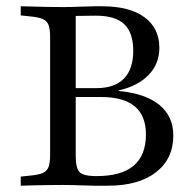

<svg xmlns="http://www.w3.org/2000/svg" viewBox="-20 -591 617 611"><path d="M281.5 0Q264.5 0 236.7 -1.2Q208.9 -2.4 180.6 -2.4Q155.6 -2.4 130.6 -2Q105.6 -1.6 83.5 -1.2Q61.3 -0.8 46 0V-29L76.6 -32.3Q103.2 -34.7 116.5 -40.7Q129.8 -46.8 134.7 -60.1Q139.5 -73.4 139.5 -98.4V-472.6Q139.5 -497.6 134.7 -510.9Q129.8 -524.2 116.5 -530.2Q103.2 -536.3 76.6 -538.7L46 -541.9V-571Q61.3 -571 83.5 -570.2Q105.6 -569.4 130.6 -569Q155.6 -568.5 180.6 -568.5Q208.9 -568.5 236.7 -569.8Q264.5 -571 281.5 -571H305.6Q391.9 -571 439.5 -536.3Q487.1 -501.6 487.1 -438.7Q487.1 -387.9 452.8 -352.4Q418.5 -316.9 357.3 -303.2V-301.6Q442.7 -293.5 487.1 -257.3Q531.5 -221 531.5 -159.7Q531.5 -85.5 476.2 -42.7Q421 0 323.4 0ZM287.1 -30.6Q366.1 -30.6 405.2 -63.7Q444.4 -96.8 444.4 -162.9Q444.4 -222.6 408.9 -252.4Q373.4 -282.3 301.6 -282.3H204V-310.5H286.3Q344.4 -310.5 374.2 -340.7Q404 -371 404 -429Q404 -487.1 375.4 -514.1Q346.8 -541.1 285.5 -541.1L221 -540.3V-98.4Q221 -70.2 225.8 -55.6Q230.6 -41.1 245.2 -35.9Q259.7 -30.6 287.1 -30.6Z"/></svg>

Font: Playfair 5pt SemiExpanded Light
Style: Regular
Weight: 400
Version: Version 2.203